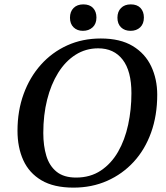

<svg xmlns="http://www.w3.org/2000/svg" viewBox="-20 -845 760 878"><path d="M316 13Q226 13 169.5 -20.5Q113 -54 86.5 -112.5Q60 -171 60 -247Q60 -338 88 -415Q116 -492 167 -549Q218 -606 287.5 -637.5Q357 -669 441 -669Q530 -669 587 -634.5Q644 -600 671.5 -541.5Q699 -483 699 -412Q699 -317 671 -239Q643 -161 591.5 -105Q540 -49 470 -18Q400 13 316 13ZM328 -33Q393 -33 441 -65Q489 -97 520 -151Q551 -205 566 -274.5Q581 -344 581 -419Q581 -520 541 -572Q501 -624 429 -624Q372 -624 325.5 -594.5Q279 -565 246 -512Q213 -459 195.5 -389Q178 -319 178 -237Q178 -178 192 -132Q206 -86 239 -59.5Q272 -33 328 -33ZM577 -704Q550 -704 533.5 -720Q517 -736 517 -764Q517 -792 533.5 -808.5Q550 -825 578 -825Q607 -825 622.5 -808.5Q638 -792 638 -765Q638 -736 621 -720Q604 -704 577 -704ZM359 -704Q333 -704 316.5 -720Q300 -736 300 -764Q300 -792 316.5 -808.5Q333 -825 361 -825Q390 -825 405.5 -808.5Q421 -792 421 -765Q421 -736 403.5 -720Q386 -704 359 -704Z"/></svg>

Font: STIX Two Text Medium
Style: Italic
Weight: 500
Italic angle: -12°
Designer: Ross Mills, John Hudson & Paul Hanslow, Tiro Typeworks Ltd; with prior portions MicroPress Inc. and Coen Hoffman, Elsevi
Foundry: Tiro Typeworks Ltd
Version: Version 2.13 b171